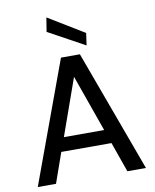

<svg xmlns="http://www.w3.org/2000/svg" viewBox="-100 -1014 877 1089"><g transform="rotate(-10 339.0 -469.5)"><path d="M28 0 285 -700H394L651 0H544L483 -173H194L133 0ZM440 -743 230 -858 243 -939 450 -813ZM339 -580 223 -253H455Z"/></g></svg>

Font: AWOL-DM Medium
Style: Regular
Weight: 500
Designer: Colophon Foundry, Jonny Pinhorn, Mikhail Sharanda
Foundry: Colophon Foundry
Version: Version 1.000;Glyphs 3.2.3 (3260)